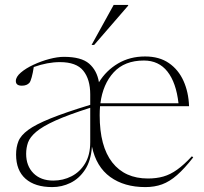

<svg xmlns="http://www.w3.org/2000/svg" viewBox="-20 -752 831 782"><path d="M224 -499Q173.5 -499 117.5 -479Q114 -455 109.2 -437.8Q104.5 -420.5 100 -415Q89.5 -403 69 -403Q44.5 -403 44.5 -422Q44.5 -439 65 -456.5Q85.5 -474 116.8 -488.5Q148 -503 181.2 -511.8Q214.5 -520.5 240.5 -520.5Q311 -520.5 343 -492.8Q375 -465 383 -417Q412.5 -465 460.8 -493.5Q509 -522 571 -522Q629 -522 668 -495Q707 -468 727.5 -422.2Q748 -376.5 750 -319.5H387.5Q386 -301.5 386 -282.5Q386 -156 437.2 -90.5Q488.5 -25 582.5 -25Q617 -25 645.2 -33Q673.5 -41 701.2 -60.8Q729 -80.5 761.5 -115.5L767 -111Q731.5 -65.5 701.2 -39Q671 -12.5 640.2 -1.2Q609.5 10 572 10Q486 10 429 -31.2Q372 -72.5 354.5 -155Q350.5 -97.5 326.5 -61Q302.5 -24.5 267.2 -7.2Q232 10 193 10Q122.5 10 84 -24Q45.5 -58 45.5 -122.5Q45.5 -152.5 55 -176.5Q64.5 -200.5 94.8 -222.8Q125 -245 185.5 -269.5Q246 -294 347.5 -325V-367.5Q347.5 -429 319.2 -464Q291 -499 224 -499ZM566 -505.5Q487.5 -505.5 443.2 -457.5Q399 -409.5 389 -331.5H707Q697.5 -415.5 662 -460.5Q626.5 -505.5 566 -505.5ZM86.5 -125.5Q86.5 -76.5 116.2 -46.5Q146 -16.5 197 -16.5Q237 -16.5 271.2 -34Q305.5 -51.5 326.5 -86.2Q347.5 -121 347.5 -173V-313Q258 -284.5 205.5 -260.8Q153 -237 127.5 -215.2Q102 -193.5 94.2 -171.8Q86.5 -150 86.5 -125.5ZM353 -569 443 -732H502V-729L363.5 -569Z"/></svg>

Font: Newsreader Display ExtraLight
Style: Regular
Weight: 275
Designer: Hugues Gentile
Foundry: Production Type
Version: Version 1.001